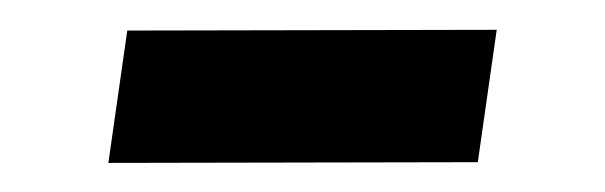

<svg xmlns="http://www.w3.org/2000/svg" viewBox="-20 -324 416 132"><path d="M54.5 -212 67.5 -303 321.5 -303.5 308.5 -212.5Z"/></svg>

Font: Public Sans Thin SemiBold
Style: Italic
Weight: 600
Italic angle: -8°
Version: Version 2.001